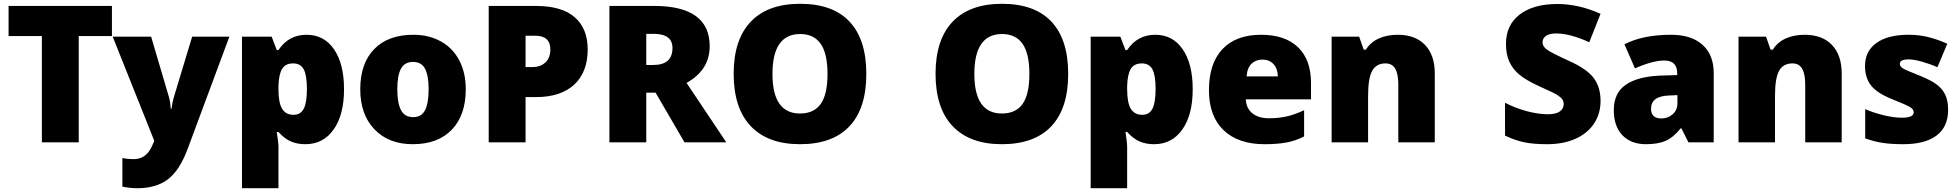

<svg xmlns="http://www.w3.org/2000/svg" viewBox="-20 -745 10257 1005"><path d="M392.1 0H199.2V-556.2H24.9V-713.9H565.9V-556.2H392.1Z M569.8 -553.2H771L864.7 -235.8Q871.6 -210.9 874 -175.8H877.9Q881.8 -209.5 889.6 -234.9L985.8 -553.2H1180.7L961.9 35.2Q919.9 147.5 858.6 193.8Q797.4 240.2 698.7 240.2Q660.6 240.2 620.6 231.9V82Q646.5 87.9 679.7 87.9Q705.1 87.9 724.1 78.1Q743.2 68.4 757.3 50.5Q771.5 32.7 787.6 -7.8Z M1578.6 9.8Q1536.6 9.8 1503.4 -4.2Q1470.2 -18.1 1437.5 -54.2H1428.7Q1437.5 3.9 1437.5 18.1V240.2H1246.6V-553.2H1401.9L1428.7 -482.9H1437.5Q1490.7 -563 1584.5 -563Q1676.3 -563 1728.5 -486.8Q1780.8 -410.6 1780.8 -277.8Q1780.8 -144 1726.3 -67.1Q1671.9 9.8 1578.6 9.8ZM1514.6 -413.1Q1472.7 -413.1 1455.8 -383.1Q1439 -353 1437.5 -293.9V-278.8Q1437.5 -207.5 1456.5 -175.8Q1475.6 -144 1516.6 -144Q1553.2 -144 1569.8 -175.5Q1586.4 -207 1586.4 -279.8Q1586.4 -351.1 1569.8 -382.1Q1553.2 -413.1 1514.6 -413.1Z M2418 -277.8Q2418 -142.1 2345 -66.2Q2272 9.8 2140.6 9.8Q2014.6 9.8 1940.2 -67.9Q1865.7 -145.5 1865.7 -277.8Q1865.7 -413.1 1938.7 -488Q2011.7 -563 2143.6 -563Q2225.1 -563 2287.6 -528.3Q2350.1 -493.7 2384 -429Q2418 -364.3 2418 -277.8ZM2059.6 -277.8Q2059.6 -206.5 2078.6 -169.2Q2097.7 -131.8 2142.6 -131.8Q2187 -131.8 2205.3 -169.2Q2223.6 -206.5 2223.6 -277.8Q2223.6 -348.6 2205.1 -384.8Q2186.5 -420.9 2141.6 -420.9Q2097.7 -420.9 2078.6 -385Q2059.6 -349.1 2059.6 -277.8Z M3056.2 -486.8Q3056.2 -367.2 2985.6 -302Q2915 -236.8 2785.2 -236.8H2731V0H2538.1V-713.9H2785.2Q2920.4 -713.9 2988.3 -654.8Q3056.2 -595.7 3056.2 -486.8ZM2731 -394H2766.1Q2809.6 -394 2835.2 -418.5Q2860.8 -442.9 2860.8 -485.8Q2860.8 -558.1 2780.8 -558.1H2731Z M3362.8 -259.8V0H3169.9V-713.9H3403.8Q3694.8 -713.9 3694.8 -502.9Q3694.8 -378.9 3573.7 -311L3781.7 0H3563L3411.6 -259.8ZM3362.8 -404.8H3398.9Q3500 -404.8 3500 -494.1Q3500 -567.9 3400.9 -567.9H3362.8Z M4514.6 -357.9Q4514.6 -177.7 4426.3 -84Q4337.9 9.8 4167.5 9.8Q3999.5 9.8 3909.9 -84.5Q3820.3 -178.7 3820.3 -358.9Q3820.3 -537.1 3909.4 -631.1Q3998.5 -725.1 4168.5 -725.1Q4338.9 -725.1 4426.8 -631.8Q4514.6 -538.6 4514.6 -357.9ZM4023.4 -357.9Q4023.4 -150.9 4167.5 -150.9Q4240.7 -150.9 4276.1 -201.2Q4311.5 -251.5 4311.5 -357.9Q4311.5 -464.8 4275.6 -515.9Q4239.7 -566.9 4168.5 -566.9Q4023.4 -566.9 4023.4 -357.9Z M5571.3 -357.9Q5571.3 -177.7 5482.9 -84Q5394.5 9.8 5224.1 9.8Q5056.2 9.8 4966.6 -84.5Q4877 -178.7 4877 -358.9Q4877 -537.1 4966.1 -631.1Q5055.2 -725.1 5225.1 -725.1Q5395.5 -725.1 5483.4 -631.8Q5571.3 -538.6 5571.3 -357.9ZM5080.1 -357.9Q5080.1 -150.9 5224.1 -150.9Q5297.4 -150.9 5332.8 -201.2Q5368.2 -251.5 5368.2 -357.9Q5368.2 -464.8 5332.3 -515.9Q5296.4 -566.9 5225.1 -566.9Q5080.1 -566.9 5080.1 -357.9Z M6021 9.8Q5979 9.8 5945.8 -4.2Q5912.6 -18.1 5879.9 -54.2H5871.1Q5879.9 3.9 5879.9 18.1V240.2H5689V-553.2H5844.2L5871.1 -482.9H5879.9Q5933.1 -563 6026.9 -563Q6118.7 -563 6170.9 -486.8Q6223.1 -410.6 6223.1 -277.8Q6223.1 -144 6168.7 -67.1Q6114.3 9.8 6021 9.8ZM5957 -413.1Q5915 -413.1 5898.2 -383.1Q5881.3 -353 5879.9 -293.9V-278.8Q5879.9 -207.5 5898.9 -175.8Q5918 -144 5959 -144Q5995.6 -144 6012.2 -175.5Q6028.8 -207 6028.8 -279.8Q6028.8 -351.1 6012.2 -382.1Q5995.6 -413.1 5957 -413.1Z M6599.1 9.8Q6460.9 9.8 6384.5 -63.7Q6308.1 -137.2 6308.1 -272.9Q6308.1 -413.1 6378.9 -488Q6449.7 -563 6581.1 -563Q6706.1 -563 6774.2 -497.8Q6842.3 -432.6 6842.3 -310.1V-225.1H6501Q6502.9 -178.7 6534.9 -152.3Q6566.9 -126 6622.1 -126Q6672.4 -126 6714.6 -135.5Q6756.8 -145 6806.2 -168V-30.8Q6761.2 -7.8 6713.4 1Q6665.5 9.8 6599.1 9.8ZM6587.9 -433.1Q6554.2 -433.1 6531.5 -411.9Q6508.8 -390.6 6504.9 -345.2H6668.9Q6668 -385.3 6646.2 -409.2Q6624.5 -433.1 6587.9 -433.1Z M7299.3 0V-301.8Q7299.3 -356.9 7283.4 -385Q7267.6 -413.1 7232.4 -413.1Q7184.1 -413.1 7162.6 -374.5Q7141.1 -335.9 7141.1 -242.2V0H6950.2V-553.2H7094.2L7118.2 -484.9H7129.4Q7153.8 -523.9 7197 -543.5Q7240.2 -563 7296.4 -563Q7388.2 -563 7439.2 -509.8Q7490.2 -456.5 7490.2 -359.9V0Z M8357.9 -216.8Q8357.9 -150.4 8324.2 -98.9Q8290.5 -47.4 8227.1 -18.8Q8163.6 9.8 8078.1 9.8Q8006.8 9.8 7958.5 -0.2Q7910.2 -10.3 7857.9 -35.2V-207Q7913.1 -178.7 7972.7 -162.8Q8032.2 -147 8082 -147Q8125 -147 8145 -161.9Q8165 -176.8 8165 -200.2Q8165 -214.8 8157 -225.8Q8148.9 -236.8 8131.1 -248Q8113.3 -259.3 8036.1 -293.9Q7966.3 -325.7 7931.4 -355.5Q7896.5 -385.3 7879.6 -423.8Q7862.8 -462.4 7862.8 -515.1Q7862.8 -613.8 7934.6 -668.9Q8006.3 -724.1 8131.8 -724.1Q8242.7 -724.1 8357.9 -672.9L8298.8 -523.9Q8198.7 -569.8 8126 -569.8Q8088.4 -569.8 8071.3 -556.6Q8054.2 -543.5 8054.2 -523.9Q8054.2 -502.9 8075.9 -486.3Q8097.7 -469.7 8193.8 -425.8Q8286.1 -384.3 8322 -336.7Q8357.9 -289.1 8357.9 -216.8Z M8817.9 0 8781.2 -73.2H8777.3Q8738.8 -25.4 8698.7 -7.8Q8658.7 9.8 8595.2 9.8Q8517.1 9.8 8472.2 -37.1Q8427.2 -84 8427.2 -168.9Q8427.2 -257.3 8488.8 -300.5Q8550.3 -343.8 8667 -349.1L8759.3 -352.1V-359.9Q8759.3 -428.2 8691.9 -428.2Q8631.3 -428.2 8538.1 -387.2L8482.9 -513.2Q8579.6 -563 8727.1 -563Q8833.5 -563 8891.8 -510.3Q8950.2 -457.5 8950.2 -362.8V0ZM8676.3 -125Q8710.9 -125 8735.6 -147Q8760.3 -168.9 8760.3 -204.1V-247.1L8716.3 -245.1Q8622.1 -241.7 8622.1 -175.8Q8622.1 -125 8676.3 -125Z M9429.2 0V-301.8Q9429.2 -356.9 9413.3 -385Q9397.5 -413.1 9362.3 -413.1Q9314 -413.1 9292.5 -374.5Q9271 -335.9 9271 -242.2V0H9080.1V-553.2H9224.1L9248 -484.9H9259.3Q9283.7 -523.9 9326.9 -543.5Q9370.1 -563 9426.3 -563Q9518.1 -563 9569.1 -509.8Q9620.1 -456.5 9620.1 -359.9V0Z M10177.2 -169.9Q10177.2 -81.1 10116.7 -35.6Q10056.2 9.8 9942.9 9.8Q9881.3 9.8 9835.9 3.2Q9790.5 -3.4 9743.2 -21V-173.8Q9787.6 -154.3 9840.6 -141.6Q9893.6 -128.9 9935.1 -128.9Q9997.1 -128.9 9997.1 -157.2Q9997.1 -171.9 9979.7 -183.3Q9962.4 -194.8 9878.9 -228Q9802.7 -259.3 9772.5 -299.1Q9742.2 -338.9 9742.2 -399.9Q9742.2 -477.1 9801.8 -520Q9861.3 -563 9970.2 -563Q10024.9 -563 10073 -551Q10121.1 -539.1 10172.9 -516.1L10121.1 -393.1Q10083 -410.2 10040.5 -422.1Q9998 -434.1 9971.2 -434.1Q9924.3 -434.1 9924.3 -411.1Q9924.3 -397 9940.7 -387Q9957 -377 10035.2 -346.2Q10093.3 -322.3 10121.8 -299.3Q10150.4 -276.4 10163.8 -245.4Q10177.2 -214.4 10177.2 -169.9Z"/></svg>

Font: TypoPRO Open Sans
Style: Regular
Weight: 800
Foundry: Ascender Corporation
Version: Version 1.10